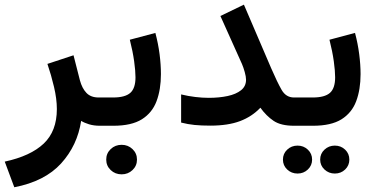

<svg xmlns="http://www.w3.org/2000/svg" viewBox="-39 -541 1614 826"><path d="M390.6 0Q364.7 0 344 -6.3Q323.2 -12.7 310.1 -21Q293.9 85 223.9 162.1Q153.8 239.3 22.5 264.6L-18.6 154.3Q92.3 130.4 148.9 76.9Q205.6 23.4 205.6 -71.8Q205.6 -115.2 193.4 -167Q181.2 -218.8 165 -266.1L277.3 -303.2L304.7 -195.8Q314 -161.1 332.8 -141.4Q351.6 -121.6 385.3 -121.6H403.3V0Z M448.7 0H383.8V-121.6H447.8Q499 -121.6 521.5 -141.4Q543.9 -161.1 543.9 -208.5Q543.9 -235.4 538.1 -277.6Q532.2 -319.8 519.5 -370.1L629.4 -399.4Q641.6 -353.5 647.5 -308.1Q653.3 -262.7 653.3 -222.2Q653.3 -155.8 634.5 -105.7Q615.7 -55.7 571.3 -27.8Q526.9 0 448.7 0ZM418 145.5Q418 118.7 437.3 100.3Q456.5 82 484.4 82Q511.7 82 531 100.3Q550.3 118.7 550.3 145.5Q550.3 172.4 531 190.7Q511.7 209 484.4 209Q456.5 209 437.3 190.7Q418 172.4 418 145.5Z M1019.5 -198.2Q1019.5 -210.9 1013.9 -231Q1008.3 -251 1002 -265.6L909.2 -472.2L1010.3 -521L1127.4 -248Q1153.8 -187 1172.6 -154.3Q1191.4 -121.6 1225.6 -121.6H1246.1V0H1225.6Q1169.4 0 1138.2 -21Q1106.9 -42 1081.1 -77.6Q1045.4 -39.6 993.7 -20Q941.9 -0.5 866.2 -0.5Q826.7 -0.5 797.9 -3.4Q769 -6.3 740.2 -13.7V-134.8Q770.5 -127.4 801 -123.8Q831.5 -120.1 858.9 -120.1Q903.8 -120.1 940.2 -127.9Q976.6 -135.7 998 -152.8Q1019.5 -169.9 1019.5 -198.2Z M1307.6 0H1225.6V-121.6H1306.6Q1357.9 -121.6 1380.4 -141.4Q1402.8 -161.1 1402.8 -208.5Q1402.8 -235.4 1397 -277.6Q1391.1 -319.8 1378.4 -370.1L1488.3 -399.4Q1500.5 -353.5 1506.3 -308.1Q1512.2 -262.7 1512.2 -222.2Q1512.2 -155.8 1493.4 -105.7Q1474.6 -55.7 1430.2 -27.8Q1385.7 0 1307.6 0ZM1338.4 145.5Q1338.4 120.1 1356.9 102.8Q1375.5 85.4 1401.4 85.4Q1427.7 85.4 1445.8 102.8Q1463.9 120.1 1463.9 145.5Q1463.9 170.9 1445.8 188.2Q1427.7 205.6 1401.4 205.6Q1375.5 205.6 1356.9 188.2Q1338.4 170.9 1338.4 145.5ZM1178.2 145.5Q1178.2 120.1 1196.5 102.8Q1214.8 85.4 1241.2 85.4Q1267.1 85.4 1285.4 102.8Q1303.7 120.1 1303.7 145.5Q1303.7 170.9 1285.4 188.2Q1267.1 205.6 1241.2 205.6Q1214.8 205.6 1196.5 188.2Q1178.2 170.9 1178.2 145.5Z"/></svg>

Font: Vazirmatn RD SemiBold
Style: Regular
Weight: 600
Designer: Saber Rastikerdar
Foundry: Saber Rastikerdar
Version: Version 32.102